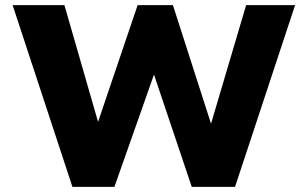

<svg xmlns="http://www.w3.org/2000/svg" viewBox="-20 -725 1193 745"><path d="M261 0 29 -705H230L366 -233H354L514 -705H651L803 -232H795L935 -705H1125L892 0H724L576 -440H579L424 0Z"/></svg>

Font: Nunito Sans 8pt Black
Style: Regular
Weight: 900
Version: Version 3.101;gftools[0.9.27]